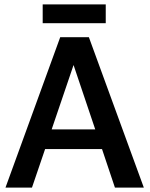

<svg xmlns="http://www.w3.org/2000/svg" viewBox="-20 -857 685 877"><path d="M5 0H126L186 -176H446L505 0H637L386 -687H255ZM175 -751H463V-837H175ZM216 -266 316 -560 415 -266Z"/></svg>

Font: Ronzino Medium
Style: Regular
Weight: 500
Designer: Nunzio Mazzaferro
Foundry: Collletttivo
Version: Version 1.000;Glyphs 3.3 (3337)